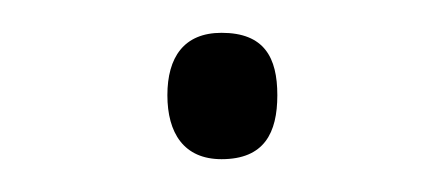

<svg xmlns="http://www.w3.org/2000/svg" viewBox="-20 -380 270 117"><path d="M82 -322C82 -299 92 -283 115 -283C141 -283 149 -299 149 -322C149 -345 141 -360 115 -360C92 -360 82 -345 82 -322Z"/></svg>

Font: Noto Sans Canadian Aboriginal ExtraLight
Style: Regular
Weight: 200
Designer: Monotype Design Team, Typotheque's Kevin King
Foundry: Monotype Imaging Inc.
Version: Version 2.004